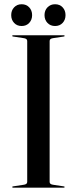

<svg xmlns="http://www.w3.org/2000/svg" viewBox="-20 -862 353 882"><path d="M208 -26Q208 -15 225.5 -13L272 -6Q277 -5.5 277 -3Q277 0 273 0H40Q36 0 36 -3Q36 -5.5 41 -6L87.5 -13Q105 -15 105 -26V-674Q105 -685 87.5 -687L41 -694Q36 -694.5 36 -697Q36 -700 40 -700H273Q277 -700 277 -697Q277 -694.5 272 -694L225.5 -687Q208 -685 208 -674ZM79.5 -742.5Q58 -742.5 44.8 -756.8Q31.5 -771 31.5 -792.5Q31.5 -814 44.8 -828.2Q58 -842.5 79.5 -842.5Q101 -842.5 114.2 -828.2Q127.5 -814 127.5 -792.5Q127.5 -771 114.2 -756.8Q101 -742.5 79.5 -742.5ZM233 -742.5Q211.5 -742.5 198 -756.8Q184.5 -771 184.5 -792.5Q184.5 -814 198 -828.2Q211.5 -842.5 233 -842.5Q254.5 -842.5 267.8 -828.2Q281 -814 281 -792.5Q281 -771 267.8 -756.8Q254.5 -742.5 233 -742.5Z"/></svg>

Font: Fraunces144ptRegular
Style: Regular
Weight: 400
Version: Version 1.000;[0bf87f6ff]